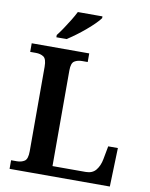

<svg xmlns="http://www.w3.org/2000/svg" viewBox="-99 -1003 842 1075"><g transform="rotate(10 322.0 -465.5)"><path d="M31 0V-49H64Q89 -49 107 -60.5Q125 -72 125 -117V-597Q125 -642 107 -653.5Q89 -665 64 -665H31V-714H358V-665H326Q301 -665 283 -654Q265 -643 265 -601V-57H454Q492 -57 512 -82Q532 -107 539 -145L553 -220H608L601 0ZM161 -784Q176 -803 193.5 -829Q211 -855 227.5 -882Q244 -909 255 -931H395V-921Q386 -908 366 -888Q346 -868 320 -846Q294 -824 267.5 -804.5Q241 -785 219 -771H161Z"/></g></svg>

Font: Noto Naskh Arabic UI Semi
Style: Bold
Weight: 700
Designer: Monotype Design Team, David Williams, Mohamad Dakak and Nizar Qandah
Foundry: Monotype Imaging Inc.
Version: Version 2.014; ttfautohint (v1.8.4.7-5d5b)